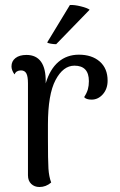

<svg xmlns="http://www.w3.org/2000/svg" viewBox="-20 -740 481 769"><path d="M411 -417Q411 -384 392 -362.5Q373 -341 347 -341Q325 -341 317 -351Q328 -368 332 -382.5Q336 -397 336 -415Q336 -477 278 -477Q233 -477 202.5 -419.5Q172 -362 172 -241V-187Q172 -97 174 -65Q176 -33 185 -9Q164 9 138 9Q118 9 105 -3.5Q92 -16 92 -38V-406Q92 -434 85.5 -446Q79 -458 64 -458Q45 -458 38 -442Q26 -459 26 -474Q26 -495 42 -507.5Q58 -520 86 -520Q125 -520 144.5 -492.5Q164 -465 163 -411V-406Q180 -463 214 -492Q248 -521 296 -521Q348 -521 379.5 -493.5Q411 -466 411 -417ZM205 -563Q195 -563 183.5 -565Q172 -567 169 -570L260 -720Q278 -721 304 -714.5Q330 -708 339 -701Z"/></svg>

Font: Arima Madurai
Style: Regular
Weight: 400
Designer: Joana Correia and Natanael Gama
Foundry: NDISCOVER
Version: Version 1.020